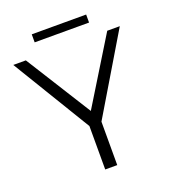

<svg xmlns="http://www.w3.org/2000/svg" viewBox="-147 -927 916 1035"><g transform="rotate(-20 311.0 -410.0)"><path d="M616 -699 347 -249V0H278V-249L5 -699H77L313 -323L544 -699ZM155 -820H467V-774H155Z"/></g></svg>

Font: Gontserrat Light
Style: Regular
Weight: 300
Designer: Julieta Ulanovsky
Foundry: Julieta Ulanovsky
Version: Version 6.001